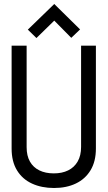

<svg xmlns="http://www.w3.org/2000/svg" viewBox="-20 -928 539 959"><path d="M380 -781 251 -908 119 -780 162 -738 251 -825 336 -739ZM459 -186V-700H385V-194Q385 -151 368 -121.5Q351 -92 320.5 -77Q290 -62 249 -62Q207 -62 176.5 -77Q146 -92 129.5 -121Q113 -150 113 -193V-700H38V-186Q38 -121 65 -77Q92 -33 140 -11Q188 11 250 11Q312 11 359 -11.5Q406 -34 432.5 -78Q459 -122 459 -186Z"/></svg>

Font: Advent Pro Medium
Style: Regular
Weight: 500
Designer: VivaRado, Andreas Kalpakidis
Foundry: VivaRado, Andreas Kalpakidis
Version: Version 3.000